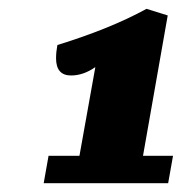

<svg xmlns="http://www.w3.org/2000/svg" viewBox="-20 -800 412 435"><path d="M79 -385 90 -447H160L196 -648Q169 -629 141 -629Q107 -629 107 -668Q107 -682 110 -698Q230 -735 312 -780L360 -765L304 -447H372L361 -385Z"/></svg>

Font: Sansita ExtraBold Italic
Style: Regular
Weight: 800
Italic angle: -11°
Designer: Pablo Cosgaya
Foundry: Omnibus-Type
Version: Version 1.006